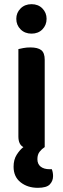

<svg xmlns="http://www.w3.org/2000/svg" viewBox="-20 -705 302 919"><path d="M68 -470Q76 -472 91.5 -475Q107 -478 125 -478Q161 -478 177.5 -465Q194 -452 194 -419V-1Q180 8 169.5 21.5Q159 35 159 57Q159 80 174.5 92.5Q190 105 218 105H228Q234 120 234 138Q234 161 218.5 177.5Q203 194 161 194Q112 194 78.5 167.5Q45 141 45 93Q45 59 60 35.5Q75 12 92 -1Q68 -13 68 -52ZM58 -615Q58 -644 78.5 -664.5Q99 -685 131 -685Q163 -685 183 -664.5Q203 -644 203 -615Q203 -585 183 -564.5Q163 -544 131 -544Q99 -544 78.5 -564.5Q58 -585 58 -615Z"/></svg>

Font: Baloo Da 2 SemiBold
Style: Regular
Weight: 600
Designer: Noopur Datye, Sulekha Rajkumar and Ek Type
Foundry: Ek Type
Version: Version 1.640;hotconv 1.0.111;makeotfexe 2.5.65597; ttfautoh